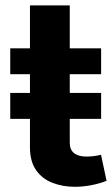

<svg xmlns="http://www.w3.org/2000/svg" viewBox="-20 -698 421 723"><path d="M18.6 -250.5H360.8V-348.1H18.6ZM360.4 -115.2Q346.7 -111.8 332.5 -110.1Q318.4 -108.4 305.7 -108.4Q275.9 -108.4 259.3 -121.1Q242.7 -133.8 242.7 -160.6V-677.7H92.8V-143.6Q92.8 -89.8 116.2 -56.9Q139.6 -23.9 178.2 -9.3Q216.8 5.4 261.7 5.4Q292 5.4 323 -0.5Q354 -6.3 381.3 -17.1ZM18.6 -418.5H360.8V-516.1H18.6Z"/></svg>

Font: Estedad-FD-VF Thin
Style: Regular
Weight: 100
Designer: Amin Abedi
Version: Version 5.0